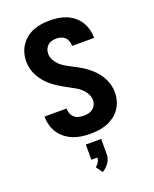

<svg xmlns="http://www.w3.org/2000/svg" viewBox="-179 -841 957 1197"><g transform="rotate(-20 300.0 -242.5)"><path d="M299 8Q270 8 242 4Q214 0 187.5 -10.5Q161 -21 138 -38.5Q115 -56 99 -79.5Q83 -103 75 -131Q67 -159 67 -187Q67 -188 67 -189Q67 -190 67 -191H213Q213 -191 213 -190.5Q213 -190 213 -189Q213 -173 219 -157.5Q225 -142 237.5 -131Q250 -120 266 -116Q282 -112 299 -112Q315 -112 330.5 -115.5Q346 -119 359 -128.5Q372 -138 379 -153Q386 -168 386 -184Q386 -205 376 -224.5Q366 -244 350.5 -259Q335 -274 317 -285Q299 -296 280.5 -305.5Q262 -315 243.5 -325.5Q225 -336 207 -347.5Q189 -359 172.5 -372Q156 -385 141.5 -400.5Q127 -416 115 -433.5Q103 -451 94.5 -470Q86 -489 81.5 -510Q77 -531 77 -552Q77 -580 84.5 -607Q92 -634 107.5 -657Q123 -680 145 -697.5Q167 -715 192.5 -725Q218 -735 246 -739Q274 -743 301 -743Q329 -743 356.5 -739Q384 -735 410 -724.5Q436 -714 458 -696.5Q480 -679 495 -655.5Q510 -632 517.5 -605Q525 -578 525 -550Q525 -549 525 -548Q525 -547 525 -546H379Q379 -547 379 -547.5Q379 -548 379 -548Q379 -563 374 -578Q369 -593 358 -603.5Q347 -614 332 -618.5Q317 -623 301 -623Q286 -623 271 -619Q256 -615 245 -605Q234 -595 228 -580.5Q222 -566 222 -551Q222 -530 232 -510.5Q242 -491 257 -476Q272 -461 290 -450Q308 -439 327 -429.5Q346 -420 364.5 -410Q383 -400 401 -388.5Q419 -377 435.5 -363.5Q452 -350 466.5 -335Q481 -320 493 -302.5Q505 -285 513.5 -265.5Q522 -246 526.5 -225Q531 -204 531 -183Q531 -155 523 -127.5Q515 -100 499 -76.5Q483 -53 459.5 -36Q436 -19 409.5 -9Q383 1 355 4.5Q327 8 299 8ZM290 258 259 215Q272 206 280.5 192Q289 178 289 162H249V61H351V162Q351 177 346.5 191.5Q342 206 333.5 218Q325 230 314 240.5Q303 251 290 258Z"/></g></svg>

Font: Iosevka SS04 Heavy Extended
Style: Regular
Weight: 900
Width: 7
Monospace: yes
Designer: Belleve Invis
Foundry: Belleve Invis
Version: Version 19.0.0; ttfautohint (v1.8.4)